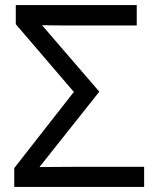

<svg xmlns="http://www.w3.org/2000/svg" viewBox="-20 -734 610 754"><path d="M36 0V-74L270 -373L42 -639V-714H517V-634H262Q248 -634 224 -634Q200 -634 178 -634.5Q156 -635 145 -635L370 -374L135 -78Q173 -78 210.5 -78.5Q248 -79 288 -79H546V0Z"/></svg>

Font: Noto IKEA Simplified Chinese
Style: Regular
Weight: 400
Designer: Monotype Design Team
Foundry: Monotype Imaging Inc.
Version: Version 1.100